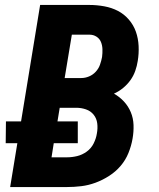

<svg xmlns="http://www.w3.org/2000/svg" viewBox="-20 -755 640 775"><path d="M21 0 50 -177H3L4 -265H65L142 -735H341Q371 -735 401 -729.5Q431 -724 456 -711Q481 -698 500 -676Q519 -654 528.5 -627Q538 -600 539.5 -569.5Q541 -539 536 -509Q533 -489 526 -469Q519 -449 506.5 -431.5Q494 -414 477 -400Q460 -386 440 -377Q463 -364 480.5 -345Q498 -326 508 -302Q518 -278 519 -250.5Q520 -223 515 -195Q510 -166 498.5 -137.5Q487 -109 467 -85.5Q447 -62 420.5 -45Q394 -28 365.5 -17.5Q337 -7 308 -3.5Q279 0 250 0ZM241 -440H308Q324 -440 339.5 -446.5Q355 -453 366.5 -465.5Q378 -478 383.5 -493.5Q389 -509 392 -525Q394 -541 393.5 -556.5Q393 -572 387.5 -585.5Q382 -599 369.5 -607Q357 -615 342 -615H270ZM188 -120H250Q271 -120 291.5 -125Q312 -130 330 -143Q348 -156 358 -176Q368 -196 371 -216Q375 -237 372.5 -257Q370 -277 358 -292Q346 -307 327 -313.5Q308 -320 288 -320H221L212 -265H294V-177H197Z"/></svg>

Font: Iosevka Heavy Extended Oblique
Style: Regular
Weight: 900
Width: 7
Italic angle: -9°
Monospace: yes
Designer: Belleve Invis
Foundry: Belleve Invis
Version: Version 32.5.0; ttfautohint (v1.8.4)